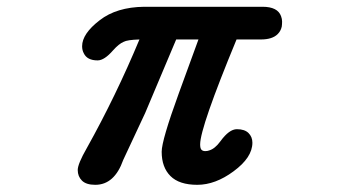

<svg xmlns="http://www.w3.org/2000/svg" viewBox="-20 -503 1040 556"><path d="M665 -388.7Q559.6 -133.8 559.6 -85Q559.6 -73.2 563.5 -69.3Q567.4 -65.4 574.2 -65.4Q581.1 -65.4 585.9 -67.4Q602.5 -72.3 618.2 -93.8Q643.6 -128.9 666 -128.9Q688.5 -128.9 699.7 -117.7Q710.9 -106.4 710.9 -89.8Q710.9 -46.9 656.2 -6.8Q603.5 32.2 551.3 32.2Q499 32.2 473.6 6.8Q448.2 -18.6 448.2 -63.5Q448.2 -96.7 498 -233.4L554.7 -388.7H490.2L400.4 -175.8L336.9 -40Q311.5 32.2 255.9 32.2Q229.5 32.2 217.3 20Q205.1 7.8 205.1 -10.7Q205.1 -28.3 231.4 -74.2Q315.4 -224.6 383.8 -388.7Q348.6 -387.7 337.9 -381.8Q324.2 -376 307.6 -357.4Q282.2 -328.1 262.7 -328.1Q232.4 -328.1 222.7 -348.6Q217.8 -357.4 217.8 -369.1Q217.8 -405.3 268.6 -444.3Q317.4 -482.4 397.5 -483.4H740.2Q784.2 -483.4 793.9 -456.1Q796.9 -448.2 796.9 -440.4Q796.9 -432.6 795.9 -425.8Q793 -413.1 784.2 -404.3Q768.6 -388.7 735.4 -388.7Z"/></svg>

Font: FakePearl
Style: SemiBold
Weight: 400
Version: Version 1.2